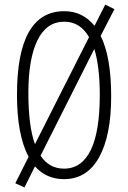

<svg xmlns="http://www.w3.org/2000/svg" viewBox="-20 -773 560 839"><path d="M419.9 -616.2Q465.8 -523.9 465.8 -352.1Q465.8 -180.2 412.8 -85.2Q359.9 9.8 259.8 9.8Q182.6 9.8 132.8 -45.9L86.9 45.9L46.9 27.8L105 -87.9Q54.2 -182.6 54.2 -358.9Q54.2 -724.1 261.2 -724.1Q340.8 -724.1 393.1 -660.2L439.9 -752.9L480 -732.9ZM261.2 -678.2Q183.1 -678.2 143.6 -596.9Q104 -515.6 104 -368.2Q104 -220.7 132.8 -143.1L369.1 -610.8Q330.1 -678.2 261.2 -678.2ZM259.8 -36.1Q336.9 -36.1 376.5 -116.9Q416 -197.8 416 -357.9Q416 -481.4 392.1 -559.1L157.2 -92.8Q194.8 -36.1 259.8 -36.1Z"/></svg>

Font: Open Sans Hebrew Condensed Light
Style: Regular
Weight: 300
Width: 3
Foundry: Ascender Corporation, Yanek Iontef
Version: Version 2.001;PS 002.001;hotconv 1.0.70;makeotf.lib2.5.58329